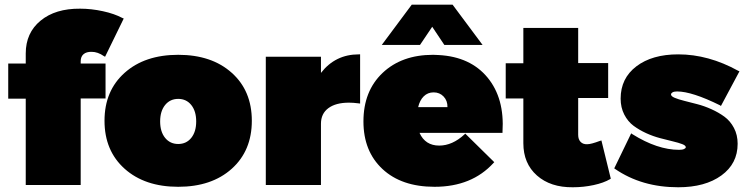

<svg xmlns="http://www.w3.org/2000/svg" viewBox="-20 -789 3186 819"><path d="M15.1 -368.2V-518.1H89.8V-561Q89.8 -648.9 153.1 -700.9Q216.3 -752.9 321.8 -752Q369.6 -752 418.9 -741.2Q468.3 -730.5 502.9 -711.9L507.8 -710L428.2 -546.9L422.9 -549.8Q397 -567.9 371.1 -567.9Q348.6 -568.4 336.4 -557.9Q324.2 -547.4 324.2 -527.8V-518.1H430.2V-369.1H324.2V0H89.8V-368.2Z M511.7 -69.1Q425.8 -146 425.8 -273.9Q425.8 -401.9 511.7 -478.5Q597.7 -555.2 740.2 -555.2Q882.8 -555.2 968.5 -478.5Q1054.2 -401.9 1054.2 -273.9Q1054.2 -146 968.5 -69.1Q882.8 7.8 740.2 7.8Q597.7 7.8 511.7 -69.1ZM684.3 -341.1Q663.1 -314.9 663.1 -271Q663.1 -227.1 684.3 -200.9Q705.6 -174.8 740.2 -174.8Q774.9 -174.8 795.9 -200.9Q816.9 -227.1 816.9 -271Q816.9 -314.9 795.9 -341.1Q774.9 -367.2 740.2 -367.2Q705.6 -367.2 684.3 -341.1Z M1113.8 0V-546.9H1349.1V-478Q1410.2 -557.1 1510.7 -557.1H1516.1V-347.2L1509.8 -348.1Q1486.8 -351.1 1468.8 -351.1Q1412.1 -351.1 1380.6 -327.6Q1349.1 -304.2 1349.1 -261.2V0Z M1530.3 -271Q1530.3 -400.4 1611.8 -477.8Q1693.4 -555.2 1827.6 -555.2Q1831.5 -555.2 1839.6 -554.7Q1847.7 -554.2 1851.6 -554.2Q1986.3 -546.9 2059.6 -458.3Q2132.8 -369.6 2123.5 -226.1V-222.2H1769.5Q1793.9 -168 1853.5 -168Q1909.7 -168 1961.4 -215.8L1964.4 -219.2L2088.4 -97.2L2085.4 -94.2Q1992.7 7.8 1833.5 7.8Q1692.9 7.8 1611.6 -67.9Q1530.3 -143.6 1530.3 -271ZM1608.4 -597.2 1736.3 -769H1910.6L2038.6 -597.2H1875.5L1823.7 -674.8L1771.5 -597.2ZM1763.7 -332H1888.7Q1889.2 -359.4 1872.3 -377.2Q1855.5 -395 1829.6 -395Q1804.7 -395 1787.6 -378.2Q1770.5 -361.3 1763.7 -332Z M2137.2 -369.1V-519H2212.4V-669.9H2446.3V-520H2574.2V-371.1H2446.3V-213.9Q2446.3 -194.3 2456.8 -183.6Q2467.3 -172.9 2485.4 -173.8Q2501 -173.8 2539.1 -188L2545.4 -189.9L2585.4 -26.9L2582.5 -24.9Q2555.2 -8.8 2512 0.5Q2468.8 9.8 2423.3 9.8Q2328.1 10.7 2270.3 -40.5Q2212.4 -91.8 2212.4 -178.2V-369.1Z M2600.1 -70.8 2672.4 -220.2 2677.2 -216.8Q2784.2 -149.9 2876.5 -149.9Q2890.6 -149.9 2897.9 -153.3Q2905.3 -156.7 2905.3 -161.1Q2905.3 -168.5 2889.9 -174.3Q2874.5 -180.2 2850.1 -186Q2825.7 -191.9 2795.9 -199.7Q2766.1 -207.5 2736.6 -220.9Q2707 -234.4 2682.6 -252.4Q2658.2 -270.5 2642.8 -300.5Q2627.4 -330.6 2627.4 -368.2Q2627.4 -455.1 2694.6 -506.1Q2761.7 -557.1 2873 -557.1Q3002.4 -557.1 3129.4 -486.8L3134.3 -484.9L3055.2 -336.9L3051.3 -339.8Q2931.6 -398.9 2868.2 -398.9Q2855 -398.9 2848.6 -395Q2842.3 -391.1 2842.3 -386.2Q2842.3 -378.4 2857.9 -371.8Q2873.5 -365.2 2898.7 -358.9Q2923.8 -352.5 2954.1 -344.7Q2984.4 -336.9 3014.6 -323.2Q3044.9 -309.6 3070.1 -291.3Q3095.2 -272.9 3110.8 -243.2Q3126.5 -213.4 3126.5 -175.8Q3126.5 -90.8 3057.1 -40.5Q2987.8 9.8 2873 9.8Q2716.8 9.8 2603 -68.8Z"/></svg>

Font: Trueno UltraBlack
Style: Regular
Weight: 950
Designer: Julieta Ulanovsky
Foundry: Julieta Ulanovsky
Version: Version 3.001b | FøM Fix